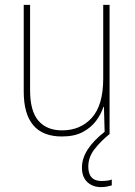

<svg xmlns="http://www.w3.org/2000/svg" viewBox="-20 -548 553 785"><path d="M428 -528V0H408L405 -111H403Q393 -81 372.5 -53.5Q352 -26 318 -8Q284 10 233 10Q77 10 77 -174V-528H103V-179Q103 -94 137 -54.5Q171 -15 234 -15Q309 -15 355.5 -66.5Q402 -118 402 -227V-528ZM341 133Q341 192 395 192Q407 192 419 190.5Q431 189 437 186V210Q430 212 418.5 214.5Q407 217 393 217Q359 217 337 196.5Q315 176 315 137Q315 63 409 -10L428 0Q391 30 366 62.5Q341 95 341 133Z"/></svg>

Font: Noto Sans Myanmar SemiCondensed Thin
Style: Regular
Weight: 100
Width: 4
Designer: Monotype Design Team
Foundry: Monotype Imaging Inc.
Version: Version 2.107; ttfautohint (v1.8.4.7-5d5b)